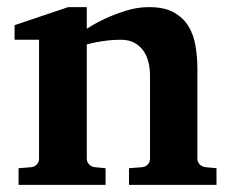

<svg xmlns="http://www.w3.org/2000/svg" viewBox="-20 -520 665 540"><path d="M342.8 0V-46.9L379.9 -49.8Q389.2 -50.8 395.5 -57.4Q401.9 -64 401.9 -73.2V-308.1Q401.9 -327.1 397.5 -345.2Q393.1 -363.3 383.3 -377.2Q373.5 -391.1 357.9 -399.7Q342.3 -408.2 319.8 -408.2Q299.3 -408.2 281.7 -406Q264.2 -403.8 251.5 -401.4Q236.3 -398.4 224.1 -395V-73.2Q224.1 -64 231 -57.4Q237.8 -50.8 247.1 -49.8L276.9 -46.9V0H32.2V-46.9L67.9 -49.8Q77.1 -50.8 83.5 -57.4Q89.8 -64 89.8 -73.2V-408.2H21V-449.2L171.9 -500H224.1V-439Q250 -456.1 279.3 -469.2Q304.2 -480.5 335.4 -490.2Q366.7 -500 398.9 -500Q441.9 -500 468.8 -485.1Q495.6 -470.2 510.3 -445.8Q524.9 -421.4 530 -390.1Q535.2 -358.9 535.2 -326.2V-73.2Q535.2 -64 542 -57.4Q548.8 -50.8 558.1 -49.8L588.9 -46.9V0Z"/></svg>

Font: Charis SIL Cyr
Style: Bold
Weight: 700
Foundry: SIL International
Version: Version 5.000